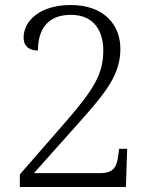

<svg xmlns="http://www.w3.org/2000/svg" viewBox="-20 -744 599 764"><path d="M59 0H481L486 -152H454L451 -128C445 -81 434 -55 377 -55H115L297 -259C403 -378 459 -448 459 -550C459 -647 392 -724 262 -724C136 -724 74 -659 74 -595C74 -557 99 -543 131 -543C131 -624 167 -685 262 -685C356 -685 391 -618 391 -543C391 -448 351 -386 242 -260L59 -50Z"/></svg>

Font: Noto Serif Devanagari Light
Style: Regular
Weight: 300
Designer: Universal Thirst, Indian Type Foundry and the Monotype Design Team
Foundry: Monotype Imaging Inc.
Version: Version 2.004